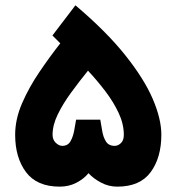

<svg xmlns="http://www.w3.org/2000/svg" viewBox="-20 -697 659 717"><path d="M310.5 -50.3Q293.5 -29.3 265.4 -14.6Q237.3 0 203.1 0Q117.7 0 77.1 -54.2Q36.6 -108.4 36.6 -193.8Q36.6 -252 62.5 -311.5Q88.4 -371.1 127.2 -428.2Q166 -485.4 205.1 -535.2L175.8 -564.5L261.7 -677.2Q377 -579.6 447.5 -491.2Q518.1 -402.8 550.3 -327.9Q582.5 -252.9 582.5 -193.8Q582.5 -108.4 542.7 -54.2Q502.9 0 418 0Q385.3 0 356.7 -15.4Q328.1 -30.8 310.5 -50.3ZM176.3 -193.4Q176.3 -175.3 188.2 -163.8Q200.2 -152.3 212.4 -152.3Q233.4 -152.3 243.2 -169.4Q252.9 -186.5 257.1 -209.7Q261.2 -232.9 264.2 -250H354.5Q357.9 -231.4 361.6 -208.5Q365.2 -185.5 375.5 -168.9Q385.7 -152.3 408.2 -152.3Q420.9 -152.3 431.6 -162.6Q442.4 -172.9 442.4 -193.4Q442.4 -233.9 423.1 -275.1Q403.8 -316.4 373.3 -356.4Q342.8 -396.5 308.6 -433.1Q275.4 -392.1 245.1 -350.6Q214.8 -309.1 195.6 -269.5Q176.3 -230 176.3 -193.4Z"/></svg>

Font: Vazirmatn UI NL Black
Style: Regular
Weight: 900
Designer: Saber Rastikerdar
Foundry: Saber Rastikerdar
Version: Version 33.003